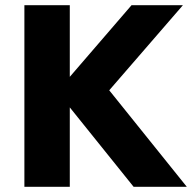

<svg xmlns="http://www.w3.org/2000/svg" viewBox="-20 -720 740 740"><path d="M74 -700V0H249V-700ZM487 -700 200 -367 495 0H700L401 -372L685 -700Z"/></svg>

Font: Glinicke Jost Bold
Style: Bold
Weight: 700
Version: Version 3.710